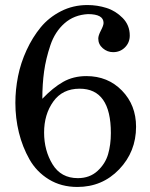

<svg xmlns="http://www.w3.org/2000/svg" viewBox="-20 -728 596 762"><path d="M41 -320Q41 -372 51.5 -425Q62 -478 85.5 -529Q109 -580 141.5 -619.5Q174 -659 222 -683.5Q270 -708 327 -708Q366 -708 402.5 -696.5Q439 -685 467 -656.5Q495 -628 495 -587Q495 -559 476 -540Q457 -521 429 -521Q406 -521 388 -536.5Q370 -552 370 -575Q370 -587 380.5 -607Q391 -627 391 -637Q391 -672 329 -672Q274 -669 236 -635.5Q198 -602 180 -548.5Q162 -495 155 -444.5Q148 -394 148 -336Q190 -380 230.5 -403Q271 -426 323 -426Q408 -426 464 -368.5Q520 -311 520 -225Q520 -126 453 -56Q386 14 287 14Q223 14 174 -16Q125 -46 97 -95.5Q69 -145 55 -202Q41 -259 41 -320ZM155 -202Q155 -131 188.5 -76Q222 -21 289 -21Q336 -21 367 -49.5Q398 -78 409 -116Q420 -154 420 -200Q420 -376 296 -376Q228 -376 191.5 -325Q155 -274 155 -202Z"/></svg>

Font: Academico
Style: Regular
Weight: 400
Foundry: Steinberg Media Technologies GmbH
Version: Version 0.902